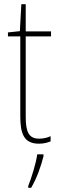

<svg xmlns="http://www.w3.org/2000/svg" viewBox="-20 -677 282 918"><path d="M167 -14C116 -14 103 -49 103 -119V-503H224V-527H103V-657H82L75 -528L18 -522V-503H77V-120C77 -37 95 10 166 10C190 10 206 5 222 -1V-26C208 -19 188 -14 167 -14ZM188 70V61H158C153 102 129 178 115 212V221H129C156 175 176 118 188 70Z"/></svg>

Font: Noto Sans Devanagari Condensed Thin
Style: Regular
Weight: 100
Width: 3
Designer: Jelle Bosma - Monotype Design Team
Foundry: Monotype Imaging Inc.
Version: Version 2.004